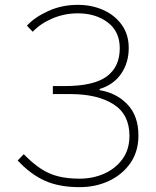

<svg xmlns="http://www.w3.org/2000/svg" viewBox="-20 -759 642 792"><path d="M308 13Q224 13 165 -13.5Q106 -40 53 -97L78 -123Q114 -86 148 -63.5Q182 -41 220.5 -31.5Q259 -22 308 -22Q363 -22 409.5 -42.5Q456 -63 485 -102.5Q514 -142 514 -199Q514 -287 448 -329Q382 -371 269 -371H198V-404H247Q366 -404 420 -443.5Q474 -483 474 -560Q474 -629 424.5 -666.5Q375 -704 301 -704Q246 -704 196.5 -683Q147 -662 115 -628L91 -653Q123 -688 179 -713.5Q235 -739 301 -739Q358 -739 405.5 -718Q453 -697 482 -657Q511 -617 511 -561Q511 -500 479.5 -454.5Q448 -409 391 -392V-387Q460 -376 505.5 -328.5Q551 -281 551 -200Q551 -134 518 -86.5Q485 -39 430 -13Q375 13 308 13Z"/></svg>

Font: Source Han Sans SC ExtraLight
Style: Regular
Weight: 250
Designer: Ryoko NISHIZUKA 西塚涼子 (kana, bopomofo & ideographs); Paul D. Hunt (Latin, Greek & Cyrillic); Sandoll Communications 산돌커뮤니
Foundry: Adobe
Version: Version 2.004;hotconv 1.0.118;makeotfexe 2.5.65603